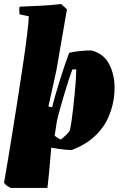

<svg xmlns="http://www.w3.org/2000/svg" viewBox="-42 -732 605 952"><path d="M11 200Q1 195 -8 188.5Q-17 182 -22 174Q-14 130 -2.5 60.5Q9 -9 22.5 -93Q36 -177 49.5 -264Q63 -351 74.5 -429Q86 -507 93 -566Q100 -625 101 -651L55 -661Q52 -681 55 -699Q106 -701 158 -703.5Q210 -706 261 -712L290 -686Q277 -611 264 -535.5Q251 -460 238 -385Q228 -340 218 -294.5Q208 -249 198 -204L216 -200Q223 -227 233.5 -263.5Q244 -300 256 -338.5Q268 -377 280 -411.5Q292 -446 301 -470Q324 -476 355 -479Q386 -482 411 -482Q473 -466 500 -412.5Q527 -359 526 -294Q526 -239 508 -183.5Q490 -128 458 -89Q431 -55 394 -29.5Q357 -4 313 12Q304 12 285.5 10.5Q267 9 247 6Q227 3 212 0Q208 50 203.5 100Q199 150 193 200ZM260 -40Q272 -50 284.5 -61.5Q297 -73 304 -85Q308 -101 312.5 -130.5Q317 -160 321 -196.5Q325 -233 328.5 -269.5Q332 -306 334 -336Q336 -366 336 -382V-388H317Q310 -370 299 -337Q288 -304 276.5 -264.5Q265 -225 255 -189.5Q245 -154 240 -131L229 -59Q246 -45 260 -40Z"/></svg>

Font: Labrada Black
Style: Italic
Weight: 900
Italic angle: -7°
Designer: Mercedes Jáuregui
Foundry: Omnibus-Type Team
Version: Version 1.000; ttfautohint (v1.8.4.7-5d5b)